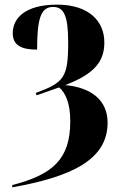

<svg xmlns="http://www.w3.org/2000/svg" viewBox="-20 -568 519 828"><path d="M33 230V240C289 194 444 121 444 -39C444 -137 372 -191 261 -201C390 -250 430 -305 430 -385C430 -478 362 -548 226 -548C88 -548 35 -489 35 -425C35 -372 73 -354 140 -354C140 -491 157 -538 209 -538C256 -538 274 -499 274 -385C274 -233 256 -212 134 -167L138 -157L235 -191C261 -169 283 -126 283 -45C283 119 207 185 33 230Z"/></svg>

Font: Noto Serif Display Condensed ExtraBold
Style: Regular
Weight: 800
Width: 3
Designer: Monotype Design Team
Foundry: Monotype Imaging Inc.
Version: Version 2.009